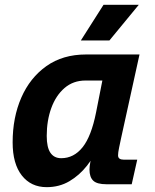

<svg xmlns="http://www.w3.org/2000/svg" viewBox="-20 -761 640 793"><path d="M172.8 12Q108 12 70.1 -36.3Q32.2 -84.6 32.2 -172.8Q32.2 -275.8 68 -357.8Q103.8 -439.8 171.5 -487.9Q239.2 -536 335.2 -536H556.2L480.4 -191.6Q475.8 -170.2 471.7 -150.3Q467.6 -130.4 467.6 -119.6Q467.6 -110 473.7 -105.8Q479.8 -101.6 490.4 -101.6H546.8L524 0H420Q380.4 0 365 -14.9Q349.6 -29.8 349.6 -60.8Q349.6 -74.8 353.5 -93.9Q357.4 -113 363.3 -132.3Q369.2 -151.6 375.2 -166L391.2 -163.6Q371 -117.2 339.6 -77.1Q308.2 -37 266.6 -12.5Q225 12 172.8 12ZM232.8 -107.6Q285 -107.6 321.1 -152.8Q357.2 -198 376.8 -296.8L402.8 -428.4H333.2Q282.6 -428.4 246.8 -397.7Q211 -367 192 -315.1Q173 -263.2 173 -199.6Q173 -152.2 188.3 -129.9Q203.6 -107.6 232.8 -107.6ZM314 -594 407.6 -741.2H553.2L432 -594Z"/></svg>

Font: Geist Mono
Style: Italic
Weight: 400
Italic angle: -12°
Monospace: yes
Designer: Basement.studio, Andrés Briganti, Mateo Zaragoza
Foundry: Basement.studio, Vercel, Andrés Briganti, Guido Ferreyra, Mateo Zaragoza
Version: Version 1.500